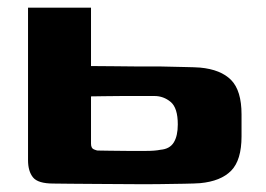

<svg xmlns="http://www.w3.org/2000/svg" viewBox="-20 -480 694 500"><path d="M217 -229V-106Q217 -94 224.5 -91Q232 -88 234 -88Q244 -88 265 -87.5Q286 -87 311.5 -87Q337 -87 360.5 -87Q384 -87 398 -90Q422 -92 432.5 -109Q443 -126 443 -156Q443 -199 424.5 -214.5Q406 -230 382 -230Q372 -230 349.5 -230Q327 -230 300 -230Q273 -230 250.5 -229.5Q228 -229 217 -229ZM393 -307Q431 -306 459.5 -305.5Q488 -305 501 -304Q555 -299 582 -271.5Q609 -244 609 -182V-125Q609 -63 582 -35.5Q555 -8 501 -3Q488 -2 459.5 -1.5Q431 -1 393 -0.5Q355 0 313.5 -0.5Q272 -1 233 -1Q194 -1 164 -1.5Q134 -2 119 -2Q79 -2 66 -18Q53 -34 53 -63V-460H217V-308Q249 -308 279 -307.5Q309 -307 329 -307Z"/></svg>

Font: r_Genos
Style: Bold
Weight: 700
Designer: Robert E. Leuschke
Foundry: Robert E. Leuschke
Version: Version 2.000;June 29, 2024;FontCreator 14.0.0.2814 32-bit